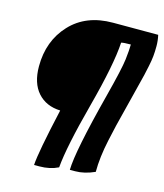

<svg xmlns="http://www.w3.org/2000/svg" viewBox="-125 -791 898 1051"><g transform="rotate(15 323.5 -265.0)"><path d="M198 167H168Q172 94 229 -158Q148 -161 101 -214Q54 -267 54 -362Q54 -506 143 -601.5Q232 -697 384 -697H640Q647 -666 647 -634.5Q647 -603 644.5 -577.5Q642 -552 635 -519Q628 -486 623.5 -466Q619 -446 607.5 -402Q596 -358 592 -340Q588 -322 571 -256.5Q554 -191 546 -157Q538 -123 526 -68Q504 33 504 116Q446 142 394 142H364Q366 36 454 -304Q496 -466 502.5 -521Q509 -576 509 -607Q468 -607 455 -603Q448 -478 381 -226.5Q314 25 304 144Q257 167 198 167Z"/></g></svg>

Font: Oleo Script Swash Caps
Style: Bold
Weight: 700
Designer: Soytutype
Foundry: Soytutype
Version: Version 1.002